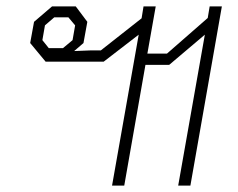

<svg xmlns="http://www.w3.org/2000/svg" viewBox="-20 -578 742 598"><path d="M412 -470 303 -386H122L74 -444L86 -510L142 -558H216L252 -510L240 -444L211 -419L262 -421H294L421 -521L427 -558H465L439 -411H500L627 -522L633 -558H671L573 0H535L618 -470L507 -376H433L367 0H329ZM176 -428 206 -453 214 -499 193 -524H149L120 -499L112 -453L132 -428Z"/></svg>

Font: Chakra Petch ExtraLight
Style: Italic
Weight: 275
Italic angle: -10°
Designer: Katatrad Aksorn Co.,Ltd.
Foundry: Cadson Demak Co.,Ltd.
Version: Version 1.000; ttfautohint (v1.6)